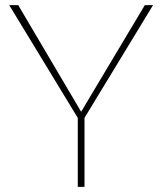

<svg xmlns="http://www.w3.org/2000/svg" viewBox="-20 -731 637 751"><path d="M51.3 -710.9 297.4 -293.9 546.4 -710.9H578.6L310.5 -270V0H284.2V-270L16.1 -710.9Z"/></svg>

Font: Vazirmatn UI Thin
Style: Regular
Weight: 100
Designer: Saber Rastikerdar
Foundry: Saber Rastikerdar
Version: Version 33.003